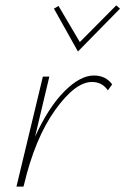

<svg xmlns="http://www.w3.org/2000/svg" viewBox="-20 -692 465 712"><path d="M425 -660 269 -501 180 -660 197 -670 276 -536 411 -672ZM328 -412Q372 -412 396 -379L380 -357Q359 -388 321 -388Q259 -388 184.5 -284Q110 -180 69 -7L67 0H41L139 -408H163L110 -185Q159 -293 218 -352.5Q277 -412 328 -412Z"/></svg>

Font: EauTestText Extralight
Style: Italic
Weight: 250
Italic angle: -12°
Designer: Christian Thalmann (Catharsis Fonts)
Version: Version 0.001;PS 000.001;hotconv 1.0.88;makeotf.lib2.5.64775